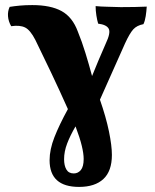

<svg xmlns="http://www.w3.org/2000/svg" viewBox="-20 -486 608 755"><path d="M291 249Q175 249 175 144Q175 102 194 53.5Q213 5 247 -57Q214 -131 180.5 -201.5Q147 -272 119 -329Q99 -368 78.5 -378Q58 -388 24 -383Q13 -402 11.5 -422Q10 -442 18 -459Q37 -462 58.5 -464Q80 -466 107 -466Q179 -466 222 -442.5Q265 -419 286 -362Q302 -323 316 -277.5Q330 -232 342 -187Q355 -219 367.5 -249Q380 -279 396 -315Q416 -357 407.5 -373Q399 -389 366 -393Q362 -406 359 -425Q356 -444 356 -462Q376 -460 401 -459.5Q426 -459 455 -458Q484 -458 510 -458.5Q536 -459 557 -460Q556 -442 553 -422.5Q550 -403 544 -391Q518 -386 504 -370.5Q490 -355 472 -316L373 -94Q397 -25 408.5 31Q420 87 420 123Q420 187 386.5 218Q353 249 291 249ZM232 140Q232 165 241 180.5Q250 196 270 196Q287 196 298 182.5Q309 169 309 139Q309 118 301.5 87Q294 56 277 11Q256 47 244 78.5Q232 110 232 140Z"/></svg>

Font: Vollkorn ExtraBold
Style: Regular
Weight: 800
Designer: Friedrich Althausen
Foundry: Friedrich Althausen
Version: Version 5.000; ttfautohint (v1.8.3)